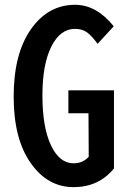

<svg xmlns="http://www.w3.org/2000/svg" viewBox="-20 -770 540 802"><path d="M287.1 11.7Q178.7 11.7 107.9 -89.4Q37.1 -190.4 37.1 -366.2Q37.1 -544.9 108.9 -647.5Q180.7 -750 293.9 -750Q382.8 -750 455.1 -660.2L387.7 -586.9Q364.3 -619.1 344.2 -634.3Q324.2 -649.4 293 -649.4Q231.4 -649.4 194.3 -575.2Q157.2 -501 157.2 -371.1Q157.2 -238.3 192.9 -163.1Q228.5 -87.9 287.1 -87.9Q326.2 -87.9 350.6 -115.2L349.6 -296.9H265.6V-392.6H456.1V-66.4Q392.6 11.7 287.1 11.7Z"/></svg>

Font: GenEi Gothic M SemiBold
Style: Regular
Weight: 500
Designer: o_tamon (Modified); [Source Han Sans]
Ryoko NISHIZUKA  (kana & ideographs); Paul D. Hunt (Latin, Greek & Cyrillic); Wenl
Version: Version 1.1a;Original Version 1.004